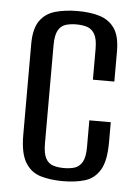

<svg xmlns="http://www.w3.org/2000/svg" viewBox="-48 -637 494 687"><g transform="rotate(5 199.5 -293.5)"><path d="M203 12Q158 12 123 1.5Q88 -9 68 -42Q48 -75 48 -141V-467Q48 -522 68 -550.5Q88 -579 123.5 -589Q159 -599 204 -599Q250 -599 283.5 -588.5Q317 -578 336.5 -550Q356 -522 356 -467V-359H279V-469Q279 -505 269 -522.5Q259 -540 242 -545.5Q225 -551 203 -551Q181 -551 164 -545.5Q147 -540 137.5 -522.5Q128 -505 128 -469V-117Q128 -81 137.5 -63.5Q147 -46 164 -40.5Q181 -35 203 -35Q226 -35 242.5 -40.5Q259 -46 269 -63.5Q279 -81 279 -117V-213H356V-141Q356 -74 336.5 -41.5Q317 -9 283 1.5Q249 12 203 12Z"/></g></svg>

Font: Alumni Sans Medium
Style: Regular
Weight: 500
Designer: Robert E. Leuschke
Foundry: Robert E. Leuschke
Version: Version 1.018